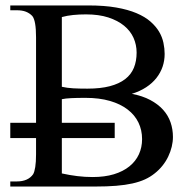

<svg xmlns="http://www.w3.org/2000/svg" viewBox="-20 -682 690 702"><path d="M499.5 -173.3Q499.5 -206.5 486.1 -234.1Q472.7 -261.7 446.5 -281.7Q420.4 -301.8 381.8 -313Q343.3 -324.2 293 -324.2Q261.7 -324.2 240.7 -323.2Q219.7 -322.3 206.1 -319.3V-232.9H399.4V-177.2H206.1V-47.9Q234.9 -41.5 262.7 -38.1Q290.5 -34.7 318.8 -34.7Q362.8 -34.7 396.5 -44.9Q430.2 -55.2 453.1 -73.7Q476.1 -92.3 487.8 -117.7Q499.5 -143.1 499.5 -173.3ZM479.5 -489.7Q479.5 -518.1 468.3 -543.5Q457 -568.8 433.8 -587.9Q410.6 -606.9 376 -618.2Q341.3 -629.4 294.4 -629.4Q269.5 -629.4 247.6 -627.2Q225.6 -625 206.1 -619.6V-364.7Q225.1 -360.4 247.6 -359.1Q270 -357.9 299.3 -357.9Q347.7 -357.9 381.8 -366.9Q416 -376 437.7 -392.8Q459.5 -409.7 469.5 -434.1Q479.5 -458.5 479.5 -489.7ZM612.3 -181.2Q612.3 -163.6 607.9 -145.5Q603.5 -127.4 595.2 -109.9Q586.9 -92.3 574.2 -76.4Q561.5 -60.5 545.4 -47.9Q529.8 -35.2 510 -26.1Q490.2 -17.1 464.1 -11.2Q438 -5.4 404.8 -2.7Q371.6 0 329.1 0H17.6V-18.6H41.5Q82.5 -18.6 101.1 -44.9Q106 -53.2 108.9 -71.3Q111.8 -89.4 111.8 -117.7V-177.2H17.6V-232.9H111.8V-545.4Q111.8 -606.9 98.1 -623.5Q88.4 -633.8 74.7 -639.2Q61 -644.5 41.5 -644.5H17.6V-662.1H303.2Q361.8 -662.1 405 -654.5Q448.2 -647 479.2 -633.8Q510.3 -620.6 530.3 -603Q550.3 -585.4 561.8 -565.9Q573.2 -546.4 577.6 -525.4Q582 -504.4 582 -484.9Q582 -460.4 574.5 -438.2Q566.9 -416 552 -397Q537.1 -377.9 514.4 -363Q491.7 -348.1 461.9 -338.9Q501 -331.5 529.3 -316.4Q557.6 -301.3 576.2 -280.8Q594.7 -260.3 603.5 -234.9Q612.3 -209.5 612.3 -181.2Z"/></svg>

Font: Doulos SIL Phon
Style: Regular
Weight: 400
Designer: Walt Agee, Victor Gaultney, Peter Martin, Debbi Hosken, Becca Hirsbrunner
Foundry: SIL International
Version: Version 5.000